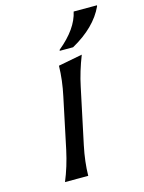

<svg xmlns="http://www.w3.org/2000/svg" viewBox="-116 -831 676 900"><g transform="rotate(-15 222.5 -381.0)"><path d="M444.8 -761.7 443.8 -756.8Q401.4 -665 285.6 -600.6H220.7L221.7 -605.5Q314.5 -681.6 331.5 -761.7ZM85.4 0Q113.3 -66.9 129.9 -144L181.6 -389.2Q197.8 -463.9 199.2 -534.2L315.9 -556.6Q286.6 -481.9 272.5 -413.6L215.3 -144Q199.2 -67.4 198.2 0Z"/></g></svg>

Font: Classica
Style: Book Oblique
Weight: 400
Italic angle: -12°
Designer: Wojciech Kalinowski "wmk69" (wmk69@o2.pl)
Foundry: Wojciech Kalinowski "wmk69" (wmk69@o2.pl)
Version: Version 2.1.1; 2021-05-14